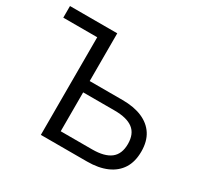

<svg xmlns="http://www.w3.org/2000/svg" viewBox="-149 -889 1114 1073"><g transform="rotate(30 408.0 -352.5)"><path d="M232 0V-630H13V-705H318V-397H530Q604 -397 656.5 -374.5Q709 -352 737 -308.5Q765 -265 765 -200Q765 -134 737 -90Q709 -46 656.5 -23Q604 0 530 0ZM318 -73H521Q600 -73 639.5 -103.5Q679 -134 679 -199Q679 -264 639.5 -294Q600 -324 521 -324H318Z"/></g></svg>

Font: Nunito Sans 10pt
Style: Regular
Weight: 400
Designer: Vernon Adams
Foundry: Vernon Adams
Version: Version 3.101;gftools[0.9.27]